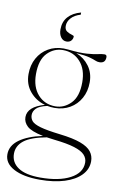

<svg xmlns="http://www.w3.org/2000/svg" viewBox="-104 -797 682 1086"><g transform="rotate(10 237.0 -254.0)"><path d="M216 -182Q194.5 -182 174.5 -186Q129.5 -176 112.8 -158.8Q96 -141.5 96 -120.5Q96 -101 108.2 -86.2Q120.5 -71.5 158.2 -60.5Q196 -49.5 272.5 -40.5Q349.5 -31.5 393 -15.2Q436.5 1 454.8 24.8Q473 48.5 473 79.5Q473 125.5 439.5 160Q406 194.5 345.8 213.5Q285.5 232.5 204 232.5Q109.5 232.5 54.5 203.2Q-0.5 174 -0.5 122.5Q-0.5 72.5 46.8 38Q94 3.5 179.5 -14.5Q111 -28.5 87.2 -50.8Q63.5 -73 63.5 -102.5Q63.5 -162.5 160 -189.5Q107 -204.5 72.8 -245.5Q38.5 -286.5 38.5 -345Q38.5 -397 60.8 -437Q83 -477 121.8 -499.5Q160.5 -522 210 -522Q223.5 -522 236 -520.5Q304.5 -513 343.8 -516Q383 -519 405 -524.2Q427 -529.5 443 -529.5Q456 -529.5 456 -515.5Q456 -480.5 421.5 -480.5Q408.5 -480.5 397.2 -485.8Q386 -491 361.2 -497.8Q336.5 -504.5 284 -508.5Q330 -490.5 358.8 -451.5Q387.5 -412.5 387.5 -359Q387.5 -307 365.2 -267Q343 -227 304.2 -204.5Q265.5 -182 216 -182ZM219 -191.5Q269.5 -191.5 307.8 -230.8Q346 -270 346 -351.5Q346 -426 307.2 -469.2Q268.5 -512.5 207 -512.5Q155.5 -512.5 117.8 -473.5Q80 -434.5 80 -352.5Q80 -278 118.8 -234.8Q157.5 -191.5 219 -191.5ZM35.5 112.5Q35.5 162.5 78 191.2Q120.5 220 205 220Q312.5 220 376.8 185.8Q441 151.5 441 92.5Q441 68 423.5 49Q406 30 363.8 16.8Q321.5 3.5 247.5 -4.5Q223.5 -7 202.5 -10.5Q113.5 6 74.5 36.5Q35.5 67 35.5 112.5ZM253.5 -598.5Q253.5 -584 244 -573.8Q234.5 -563.5 217.5 -563.5Q197.5 -563.5 185 -580.8Q172.5 -598 172.5 -625.5Q172.5 -669.5 198.2 -698.2Q224 -727 271 -739.5V-727Q236.5 -717 217.5 -696Q198.5 -675 198.5 -650Q198.5 -628.5 212.2 -619.5Q226 -610.5 239.8 -607Q253.5 -603.5 253.5 -598.5Z"/></g></svg>

Font: Newsreader 72pt ExtraLight
Style: Regular
Weight: 275
Designer: Hugues Gentile
Foundry: Production Type
Version: Version 1.003; ttfautohint (v1.8.3)